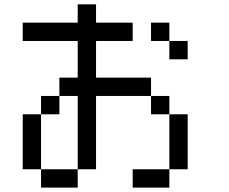

<svg xmlns="http://www.w3.org/2000/svg" viewBox="-20 -853 1040 873"><path d="M750 -83.3V0H583.3V-83.3ZM750 -416.7V-333.3H666.7V-416.7ZM750 -333.3H833.3V-83.3H750ZM750 -583.3V-666.7H833.3V-583.3ZM750 -750V-666.7H666.7V-750ZM166.7 -83.3H333.3V0H166.7ZM166.7 -333.3V-83.3H83.3V-333.3ZM166.7 -416.7H250V-333.3H166.7ZM333.3 -83.3V-416.7H250V-500H333.3V-666.7H83.3V-750H333.3V-833.3H416.7V-750H583.3V-666.7H416.7V-500H666.7V-416.7H416.7V-83.3Z"/></svg>

Font: Galmuri11 Regular
Style: Regular
Weight: 400
Designer: Minseo Lee (Quiple)
Version: Version 2.356;hotconv 1.1.0;makeotfexe 2.6.0 DEVELOPMENT